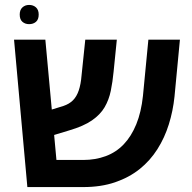

<svg xmlns="http://www.w3.org/2000/svg" viewBox="-20 -759 777 779"><path d="M91 0 37 -598H164L209 -110H318Q367 -110 409 -125.5Q451 -141 482 -173.5Q513 -206 533 -255Q553 -304 560 -370L582 -598H710L688 -367Q682 -309 665 -254.5Q648 -200 618.5 -153.5Q589 -107 546.5 -73Q504 -39 447 -19.5Q390 0 318 0ZM149 -196 140 -299 237 -329Q261 -337 276 -352Q291 -367 299.5 -392Q308 -417 311 -454L326 -598H454L441 -469Q437 -427 429.5 -390.5Q422 -354 404.5 -324Q387 -294 353 -270.5Q319 -247 261 -230ZM98 -661Q82 -661 71 -670.5Q60 -680 60 -700Q60 -719 71 -729Q82 -739 98 -739Q115 -739 126 -729Q137 -719 137 -700Q137 -680 126 -670.5Q115 -661 98 -661Z"/></svg>

Font: Noto Sans Hebrew SemiBold
Style: Regular
Weight: 600
Designer: Monotype Design Team
Foundry: Monotype Imaging Inc.
Version: Version 2.003